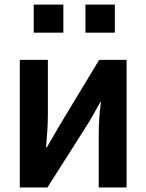

<svg xmlns="http://www.w3.org/2000/svg" viewBox="-20 -828 646 848"><path d="M128.9 -683.6V-807.6H259.8V-683.6ZM357.4 -683.6V-807.6H487.3V-683.6ZM67.4 0V-563.5H191.4V-319.3Q191.4 -265.6 183.6 -176.8H186.5L245.1 -277.3L418 -563.5H539.1V0H416V-227.5Q416 -307.6 425.8 -377.9H423.8L375 -292L189.5 0Z"/></svg>

Font: Gothic A1
Style: Bold
Weight: 700
Version: Version 2.50